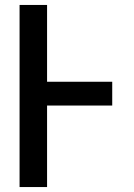

<svg xmlns="http://www.w3.org/2000/svg" viewBox="-20 -755 540 775"><path d="M59 0V-735H170V-425H433V-329H170V0Z"/></svg>

Font: Iosevka Curly
Style: Bold
Weight: 700
Monospace: yes
Designer: Belleve Invis
Foundry: Belleve Invis
Version: Version 22.1.2; ttfautohint (v1.8.4)